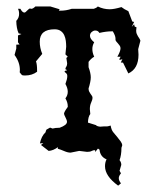

<svg xmlns="http://www.w3.org/2000/svg" viewBox="-20 -464 484 599"><path d="M104.5 -16.6Q108.9 -39.1 122.1 -51.3Q123 -56.2 125 -59.6L136.2 -65.9Q140.1 -64 144 -63Q153.3 -65.4 165 -65.4H166Q189 -73.7 189 -84Q189 -86.9 187.5 -90.6Q186 -94.2 184.3 -97.7Q182.6 -101.1 181.2 -104.2Q179.7 -107.4 179.7 -108.9Q179.7 -114.7 191.4 -130.4V-132.8Q191.4 -144.5 184.1 -157.2Q191.4 -166.5 191.4 -177.7Q191.4 -189 184.1 -202.1Q189.9 -217.3 189.9 -226.6Q189.9 -230.5 188.7 -232.7Q187.5 -234.9 185.8 -236.3Q184.1 -237.8 182.9 -238.5Q181.6 -239.3 181.6 -240.7Q181.6 -243.2 185.3 -243.7Q189 -244.1 189 -245.1Q189 -246.1 186.5 -246.6Q184.1 -247.1 184.1 -249.5Q184.1 -252 186.8 -255.9Q189.5 -259.8 189.5 -266.6L187 -283.2L191.4 -287.1L184.1 -294.4L186.5 -318.4Q186.5 -327.1 185.3 -336.7Q184.1 -346.2 180.4 -354.2Q176.8 -362.3 169.4 -367.4Q162.1 -372.6 150.4 -372.6Q104 -372.6 104 -334Q104 -314.5 111.8 -295.9L92.3 -272.5Q95.7 -263.7 95.7 -244.1V-240.2Q80.1 -228.5 58.6 -228.5Q52.7 -228.5 50 -229.2Q47.4 -230 41.5 -238.3L42 -245.6Q42 -270 25.4 -292.5L30.8 -312.5V-324.7L41 -325.2L36.1 -332V-353.5L46.9 -357.9L38.1 -359.9Q31.2 -375.5 30.8 -398.9Q39.6 -408.2 39.6 -420.4Q39.6 -430.2 36.1 -436.5H43.5Q49.8 -424.8 56.2 -424.8Q58.1 -424.8 60.3 -426.8Q62.5 -428.7 64.9 -431.2Q67.4 -433.6 69.6 -435.5Q71.8 -437.5 73.7 -437.5L77.6 -436.5Q83 -436.5 90.3 -443.8H137.2L166 -435.1L163.6 -430.7H168.9Q186.5 -430.7 203.6 -436.5H272.5Q280.8 -439 285.2 -443.8Q302.7 -435.1 322.3 -435.1Q335.9 -435.1 358.9 -441.9Q366.7 -435.5 380.4 -429.2L392.6 -397L398.4 -395.5L391.1 -380.4L398.4 -388.2L400.4 -380.9L405.8 -378.9L404.8 -368.7Q404.8 -362.8 406.5 -358.6Q408.2 -354.5 410.4 -350.8Q412.6 -347.2 414.8 -344Q417 -340.8 418 -336.9L411.1 -310.5L412.1 -293.5Q412.1 -249.5 380.4 -234.9L363.8 -268.6L356.9 -269L361.8 -279.3L354.5 -277.3Q352.1 -277.3 352.1 -279.3L356.4 -287.1H346.2Q356 -304.2 356 -313.5Q356 -317.9 353.5 -321.5Q351.1 -325.2 348.1 -328.4Q345.2 -331.5 342.8 -334.5Q340.3 -337.4 340.3 -340.3V-344.2Q340.3 -352.1 332 -366.2H327.1Q319.3 -366.2 310.1 -365Q300.8 -363.8 290 -361.3Q286.1 -368.7 277.8 -368.7H275.4Q269.5 -367.7 265.1 -363.3Q260.7 -358.9 260.7 -352.1Q260.7 -342.8 273.9 -332Q268.1 -322.3 268.1 -311Q268.1 -299.3 273.9 -287.1Q264.2 -281.7 256.3 -271V-254.4Q263.2 -235.4 263.2 -222.7Q263.2 -210 256.3 -188Q256.3 -182.1 258.3 -178.2Q260.3 -174.3 262.5 -171.1Q264.6 -168 266.6 -165.3Q268.6 -162.6 268.6 -159.2Q268.6 -152.8 264.4 -144Q260.3 -135.3 260.3 -123.5L261.7 -108.4Q254.9 -100.1 254.4 -81.5L279.3 -73.7Q282.2 -69.8 292.5 -68.8Q301.8 -69.8 315.9 -69.8L325.2 -72.3Q327.6 -58.1 333.5 -51.3Q339.4 -44.4 345.7 -36.6Q352.1 -28.8 356.7 -22.5Q361.3 -16.1 361.3 -10.3L358.9 -2.9Q358.9 20 353 35.6Q358.4 42 358.4 50.3L353 68.8L357.4 76.7Q350.6 85 350.6 91.8Q350.6 99.6 357.4 107.9L348.6 115.2Q307.6 85.4 307.6 54.7Q307.6 42 312.5 33.2Q292.5 24.9 290.5 2.9L285.6 -0.5L276.9 10.3V4.4Q270.5 4.4 265.9 7.1Q261.2 9.8 251.5 9.8L227.1 6.8L200.2 12.2Q191.4 12.2 180.2 7.3Q168.9 2.4 160.2 0L160.6 -4.9Q146 5.9 131.8 6.8L107.9 -11.7L115.2 -17.6Z"/></svg>

Font: Truetypewriter PolyglOTT
Style: Regular
Weight: 400
Designer: Sergey Beatoff a.k.a. Sam_T
Version: Version 3.76